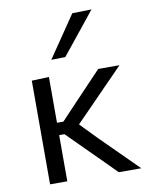

<svg xmlns="http://www.w3.org/2000/svg" viewBox="-87 -842 708 905"><g transform="rotate(-10 267.5 -389.0)"><path d="M78.6 0Q78.6 -55.3 78.6 -106.4Q78.6 -157.6 78.6 -218.8V-271.5Q78.6 -316 78.6 -353.2Q78.6 -390.3 78.6 -424.9Q78.6 -459.5 78.6 -496.2L161.1 -499.3Q161.1 -444.5 161.1 -391.5Q161.1 -338.4 161.1 -279.8V-205.9Q161.1 -150 161.1 -101.4Q161.1 -52.8 161.1 0ZM407.6 0Q374.1 -34 340 -67.9Q305.9 -101.8 272.1 -135.5L186.6 -221H151.7V-280.2H191.7L263.5 -356.3Q296.8 -391.2 330.2 -426.4Q363.6 -461.6 396.4 -496.2H498.4Q455.4 -452.5 412.9 -408.9Q370.3 -365.3 328.2 -322.1L244 -236.2L241 -276L339 -175.1Q383.2 -131.2 427.4 -87.3Q471.6 -43.4 515.3 0ZM186.1 -577Q220.3 -626.9 254.4 -677Q288.5 -727 321.8 -776.1L414.1 -778.2Q386.9 -744 359.8 -710.5Q332.7 -677 306.3 -644Q279.9 -611.1 253.3 -578.2Z"/></g></svg>

Font: Commissioner Thin
Style: Regular
Weight: 100
Designer: Kostas Bartsokas
Foundry: Kostas Bartsokas
Version: Version 1.001;gftools[0.9.23]